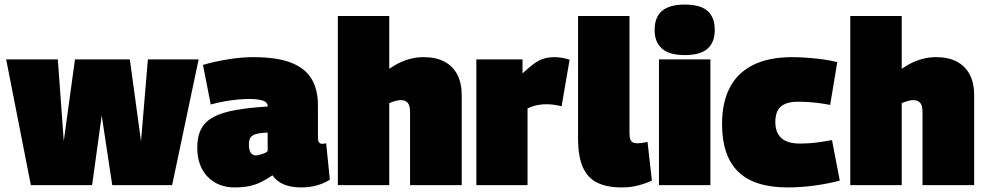

<svg xmlns="http://www.w3.org/2000/svg" viewBox="-20 -810 4313 840"><path d="M115 0 7 -550H233L259 -193L308 -550H548L597 -192L627 -550H849L733 0H471L425 -305L383 0Z M843 -164Q843 -214 860.5 -246.5Q878 -279 915 -298.5Q952 -318 1010.5 -328.5Q1069 -339 1151 -344V-346Q1151 -363 1129.5 -370Q1108 -377 1070 -377Q1048 -377 1020 -374.5Q992 -372 962 -366.5Q932 -361 902 -353L868 -526Q915 -540 975 -550Q1035 -560 1087 -560Q1191 -560 1253 -536Q1315 -512 1343 -465Q1371 -418 1371 -349V-212Q1371 -193 1376 -187Q1381 -181 1387 -181Q1392 -181 1397.5 -181.5Q1403 -182 1407 -183L1423 -24Q1400 -9 1368.5 0.5Q1337 10 1298 10Q1252 10 1221 -3.5Q1190 -17 1172 -43Q1146 -25 1121 -13Q1096 -1 1068.5 4.5Q1041 10 1006 10Q970 10 940 -2Q910 -14 888 -37Q866 -60 854.5 -92Q843 -124 843 -164ZM1069 -177Q1069 -152 1077.5 -141Q1086 -130 1099 -130Q1105 -130 1115 -132.5Q1125 -135 1135.5 -139Q1146 -143 1151 -149V-230Q1126 -229 1110 -226Q1094 -223 1085 -217Q1076 -211 1072.5 -201.5Q1069 -192 1069 -177Z M1458 0V-740H1683V-509Q1709 -527 1733.5 -538Q1758 -549 1783 -554.5Q1808 -560 1833 -560Q1888 -560 1925 -540Q1962 -520 1981 -483Q2000 -446 2000 -393V0H1774V-320Q1774 -350 1763 -361Q1752 -372 1735 -372Q1727 -372 1719 -370.5Q1711 -369 1702 -366Q1693 -363 1683 -359V0Z M2266 -550V-489Q2294 -515 2315 -530.5Q2336 -546 2357.5 -553Q2379 -560 2406 -560Q2420 -560 2436 -557.5Q2452 -555 2472 -549L2437 -345Q2418 -350 2401.5 -352Q2385 -354 2370 -354Q2352 -354 2332.5 -350.5Q2313 -347 2288 -336V0H2064V-550Z M2734 -740V-226Q2734 -208 2738.5 -198.5Q2743 -189 2751 -186Q2759 -183 2770 -183Q2778 -183 2788.5 -184.5Q2799 -186 2813 -189L2832 -20Q2807 -8 2773.5 1Q2740 10 2700 10Q2635 10 2592.5 -11Q2550 -32 2529.5 -79.5Q2509 -127 2509 -204V-740Z M2976 -569Q2909 -569 2876.5 -597Q2844 -625 2844 -679Q2844 -735 2876.5 -762.5Q2909 -790 2976 -790Q3043 -790 3075 -762.5Q3107 -735 3107 -679Q3107 -625 3075.5 -597Q3044 -569 2976 -569ZM2863 0V-550H3088V0Z M3139 -267Q3139 -363 3173.5 -428Q3208 -493 3276.5 -526.5Q3345 -560 3445 -560Q3481 -560 3517 -557Q3553 -554 3585.5 -549.5Q3618 -545 3643 -538L3612 -351Q3587 -356 3563 -359Q3539 -362 3516 -363.5Q3493 -365 3471 -365Q3437 -365 3415 -355.5Q3393 -346 3382.5 -326.5Q3372 -307 3372 -276Q3372 -244 3384.5 -223Q3397 -202 3420.5 -192Q3444 -182 3477 -182Q3501 -182 3523 -183.5Q3545 -185 3568.5 -188.5Q3592 -192 3620 -197L3654 -20Q3607 -7 3546 1.5Q3485 10 3426 10Q3280 10 3209.5 -59Q3139 -128 3139 -267Z M3700 0V-740H3925V-509Q3951 -527 3975.5 -538Q4000 -549 4025 -554.5Q4050 -560 4075 -560Q4130 -560 4167 -540Q4204 -520 4223 -483Q4242 -446 4242 -393V0H4016V-320Q4016 -350 4005 -361Q3994 -372 3977 -372Q3969 -372 3961 -370.5Q3953 -369 3944 -366Q3935 -363 3925 -359V0Z"/></svg>

Font: Georama ExtraCondensed Thin Black
Style: Regular
Weight: 900
Version: Version 1.001